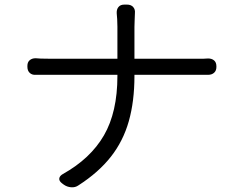

<svg xmlns="http://www.w3.org/2000/svg" viewBox="-20 -791 1040 834"><path d="M99 -505Q99 -521 109 -529.5Q119 -538 135 -538Q144 -537 157 -536.5Q170 -536 189 -536H490V-675Q490 -693 489 -708Q488 -723 487 -733Q486 -750 494.5 -760.5Q503 -771 520 -771H532Q549 -771 558.5 -760.5Q568 -750 566 -733Q566 -722 565 -706.5Q564 -691 564 -674V-536H837Q853 -536 865 -536Q877 -536 884 -537Q900 -537 910 -528.5Q920 -520 920 -503V-500Q920 -484 910 -475Q900 -466 884 -466Q875 -466 863.5 -466Q852 -466 836 -466H564V-461Q564 -351 539.5 -264.5Q515 -178 461.5 -110Q408 -42 321 14Q307 24 289 22.5Q271 21 257 11L249 5Q236 -5 237.5 -16Q239 -27 253 -35Q373 -102 431.5 -203Q490 -304 490 -461V-466H191Q171 -466 157.5 -466Q144 -466 135 -466Q119 -465 109 -474.5Q99 -484 99 -501Z"/></svg>

Font: Chiron GoRound TC N
Style: Regular
Weight: 350
Designer: Ryoko NISHIZUKA 西塚涼子 (kana, bopomofo & ideographs); Paul D. Hunt (Latin, Greek & Cyrillic); Sandoll Communications 산돌커뮤니
Foundry: Adobe
Version: Version 1.000;hotconv 1.1.1;makeotfexe 2.6.0